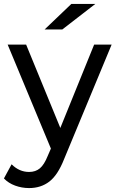

<svg xmlns="http://www.w3.org/2000/svg" viewBox="-28 -757 596 977"><path d="M540 -530H451L279 -106L105 -530H11L231 -1L215 36C203 66 189.7 87.2 175 99.5C160.3 111.8 142 118 120 118C86.7 118 57 105 31 79L-8 151C7.3 167 26.3 179.2 49 187.5C71.7 195.8 95.3 200 120 200C160 200 194.3 189 223 167C251.7 145 276.7 107 298 53ZM335 -737 199 -607H289L457 -737Z"/></svg>

Font: Rookery
Style: Regular
Weight: 400
Designer: Ryan Kimball / Julieta Ulanovsky
Foundry: Motorola Mobility LLC.
Version: Version 1.0